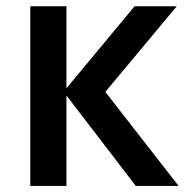

<svg xmlns="http://www.w3.org/2000/svg" viewBox="-20 -575 616 622"><path d="M78.1 27.3V-554.7H195.3V-289.1L416 -554.7H552.7L321.3 -277.3L558.6 27.3H419.9L195.3 -265.6V27.3Z"/></svg>

Font: GenEi M Gothic v2 Medium
Style: Regular
Weight: 500
Version: Version 2.0